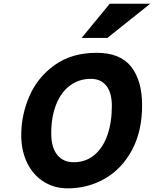

<svg xmlns="http://www.w3.org/2000/svg" viewBox="-20 -1009 834 1041"><path d="M586.4 -434.6Q586.4 -506.3 556.6 -543.9Q526.9 -581.5 472.7 -581.5Q408.2 -581.5 359.6 -545.4Q311 -509.3 284.4 -442.4Q257.8 -375.5 257.8 -286.1Q257.8 -210 290 -169.7Q322.3 -129.4 379.4 -129.4Q444.3 -129.4 491 -168Q537.6 -206.5 562 -275.6Q586.4 -344.7 586.4 -434.6ZM347.2 12.2Q272.9 12.2 215.6 -24.7Q158.2 -61.5 126.7 -127Q95.2 -192.4 95.2 -275.9Q95.2 -386.7 140.1 -489.3Q185.1 -591.8 277.6 -657.2Q370.1 -722.7 504.4 -722.7Q632.3 -722.7 691.4 -647Q750.5 -571.3 750.5 -438.5Q750.5 -297.4 695.6 -195.3Q640.6 -93.3 548.6 -40.5Q456.5 12.2 347.2 12.2ZM794.4 -988.8 562 -803.2H422.4L575.2 -988.8Z"/></svg>

Font: Lesson One Extra
Style: Italic
Weight: 800
Italic angle: -14°
Designer: But Ko, Victor Gaultney, Annie Olsen, Julie Remington, Don Collingsworth, Eric Hays, Becca Hirsbrunner
Version: Version 1.100